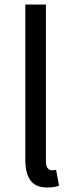

<svg xmlns="http://www.w3.org/2000/svg" viewBox="-20 -816 325 849"><path d="M188 13Q137 13 114.5 -18.5Q92 -50 92 -108V-796H183V-102Q183 -81 191 -72Q199 -63 209 -63Q213 -63 217 -63.5Q221 -64 228 -65L241 5Q231 9 219 11Q207 13 188 13Z"/></svg>

Font: Source Han Sans SC
Style: Regular
Weight: 400
Designer: Ryoko NISHIZUKA 西塚涼子 (kana, bopomofo & ideographs); Paul D. Hunt (Latin, Greek & Cyrillic); Sandoll Communications 산돌커뮤니
Foundry: Adobe
Version: Version 2.002;hotconv 1.0.116;makeotfexe 2.5.65601; ttfautoh